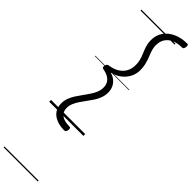

<svg xmlns="http://www.w3.org/2000/svg" viewBox="-519 -1032 1488 1488"><g transform="rotate(45 225.0 -287.5)"><path d="M437 -1075Q447 -1075 449 -1068Q451 -1061 450 -1050Q448 -1036 443.5 -1030.5Q439 -1025 429 -1025Q382 -1025 347 -1009.5Q312 -994 293 -965Q274 -936 274 -894Q274 -873 279 -853.5Q284 -834 292 -814.5Q300 -795 307.5 -773.5Q315 -752 320.5 -728Q326 -704 326 -675Q327 -634 309.5 -598Q292 -562 259 -535.5Q226 -509 177 -497Q209 -488 230.5 -469.5Q252 -451 262.5 -426.5Q273 -402 273 -375Q273 -343 263 -315Q253 -287 236.5 -261.5Q220 -236 201.5 -211.5Q183 -187 166.5 -162.5Q150 -138 139.5 -113Q129 -88 129 -61Q129 -19 159.5 3Q190 25 246 25Q256 25 258.5 31.5Q261 38 260 50Q257 64 252.5 69.5Q248 75 239 75Q189 75 152 59.5Q115 44 94.5 15Q74 -14 74 -57Q74 -88 84.5 -116Q95 -144 112 -170Q129 -196 147.5 -221.5Q166 -247 182.5 -271.5Q199 -296 209.5 -322Q220 -348 220 -375Q220 -402 209 -422Q198 -442 175.5 -455.5Q153 -469 119 -475Q110 -477 106.5 -481.5Q103 -486 105 -500Q108 -514 113 -518.5Q118 -523 127 -525Q175 -532 207 -552Q239 -572 256 -603Q273 -634 273 -674Q273 -702 267.5 -724Q262 -746 254 -766Q246 -786 238 -805.5Q230 -825 224.5 -846.5Q219 -868 219 -894Q219 -950 247 -990Q275 -1030 324 -1052.5Q373 -1075 437 -1075ZM0 490H374V500H0ZM0 -20H374V0H0ZM0 -505H374V-500H0ZM0 -1010H374V-1000H0Z"/></g></svg>

Font: Playwrite ZA Guides
Style: Regular
Weight: 400
Designer: Veronika Burian, José Scaglione
Foundry: TypeTogether
Version: Version 1.003